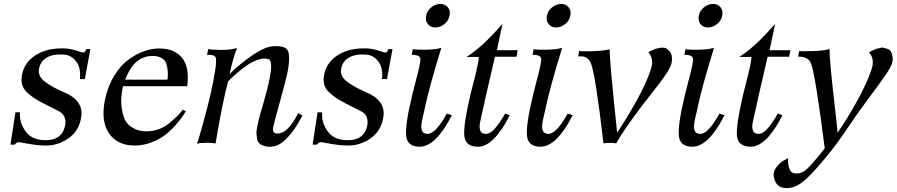

<svg xmlns="http://www.w3.org/2000/svg" viewBox="-20 -726 4534 971"><path d="M437 -478 409 -326H384Q390 -383 365 -415.5Q340 -448 302 -450Q247 -454 214.5 -433.5Q182 -413 177 -375Q174 -357 182.5 -340.5Q191 -324 211 -310Q231 -296 248 -286.5Q265 -277 291.5 -265Q318 -253 328 -248Q407 -204 389 -124Q376 -60 323.5 -24.5Q271 11 210 10Q189 10 163.5 7Q138 4 111.5 -1Q85 -6 77 -7Q66 -9 53 6L33 5L58 -158H81Q77 -107 109 -62Q141 -17 211 -17Q293 -17 309 -89Q320 -144 273 -166L202 -202Q171 -218 153.5 -229.5Q136 -241 116.5 -259Q97 -277 91.5 -300Q86 -323 92 -352Q106 -415 165 -450Q224 -485 310 -481Q336 -480 366 -470Q396 -460 402 -460Q406 -460 409.5 -464.5Q413 -469 415 -473.5Q417 -478 416 -478Z M927 -290H602Q590 -234 594 -194.5Q598 -155 608 -129Q618 -103 638 -88.5Q658 -74 677.5 -68Q697 -62 720 -62Q753 -62 782.5 -72.5Q812 -83 836.5 -103.5Q861 -124 874 -137Q887 -150 905 -171L920 -164Q912 -150 900.5 -133.5Q889 -117 864.5 -89.5Q840 -62 812.5 -41.5Q785 -21 744.5 -5.5Q704 10 661 10Q572 10 530 -53.5Q488 -117 512 -227Q527 -295 560 -347Q593 -399 633 -427Q673 -455 711.5 -468Q750 -481 784 -481Q861 -481 900 -434.5Q939 -388 927 -290ZM827 -323Q830 -342 828.5 -363Q827 -384 822 -402Q817 -420 799 -431.5Q781 -443 752 -443Q707 -443 673 -416Q639 -389 613 -323Z M1510 -142Q1497 -118 1484.5 -97.5Q1472 -77 1461 -62.5Q1450 -48 1439 -36Q1428 -24 1419.5 -16Q1411 -8 1401.5 -2Q1392 4 1386.5 7Q1381 10 1373 12Q1365 14 1362 14.5Q1359 15 1352 16H1346Q1328 17 1308.5 9.5Q1289 2 1282 -15Q1278 -36 1277 -50Q1276 -64 1283 -96Q1290 -128 1296.5 -150.5Q1303 -173 1313.5 -209.5Q1324 -246 1330 -270Q1368 -416 1338 -427Q1316 -434 1286.5 -424.5Q1257 -415 1231 -397Q1205 -379 1182.5 -360Q1160 -341 1146 -327L1133 -313Q1106 -212 1070 0Q1059 -4 1026.5 -4Q994 -4 976 1Q983 -15 1007.5 -104.5Q1032 -194 1044 -246Q1078 -398 1072 -431Q1069 -451 1027 -449L1033 -478Q1048 -474 1095 -473.5Q1142 -473 1179 -483Q1161 -442 1141 -351Q1176 -389 1245 -438.5Q1314 -488 1359 -492Q1401 -495 1421.5 -484.5Q1442 -474 1442 -434.5Q1442 -395 1432.5 -353Q1423 -311 1398 -220Q1362 -89 1361 -81Q1357 -54 1377 -51Q1381 -51 1386 -51Q1437 -52 1488 -154Z M1965 -478 1937 -326H1912Q1918 -383 1893 -415.5Q1868 -448 1830 -450Q1775 -454 1742.5 -433.5Q1710 -413 1705 -375Q1702 -357 1710.5 -340.5Q1719 -324 1739 -310Q1759 -296 1776 -286.5Q1793 -277 1819.5 -265Q1846 -253 1856 -248Q1935 -204 1917 -124Q1904 -60 1851.5 -24.5Q1799 11 1738 10Q1717 10 1691.5 7Q1666 4 1639.5 -1Q1613 -6 1605 -7Q1594 -9 1581 6L1561 5L1586 -158H1609Q1605 -107 1637 -62Q1669 -17 1739 -17Q1821 -17 1837 -89Q1848 -144 1801 -166L1730 -202Q1699 -218 1681.5 -229.5Q1664 -241 1644.5 -259Q1625 -277 1619.5 -300Q1614 -323 1620 -352Q1634 -415 1693 -450Q1752 -485 1838 -481Q1864 -480 1894 -470Q1924 -460 1930 -460Q1934 -460 1937.5 -464.5Q1941 -469 1943 -473.5Q1945 -478 1944 -478Z M2253 -646Q2249 -622 2227.5 -604.5Q2206 -587 2181 -587Q2157 -587 2143.5 -604.5Q2130 -622 2135 -646Q2139 -671 2160.5 -688.5Q2182 -706 2207 -706Q2232 -706 2245.5 -688.5Q2259 -671 2253 -646ZM2265 -143Q2184 16 2102 16Q2040 16 2034 -39Q2029 -98 2065 -247Q2070 -269 2083 -317.5Q2096 -366 2101.5 -393Q2107 -420 2106 -429Q2103 -449 2062 -449L2068 -478Q2072 -474 2127 -474.5Q2182 -475 2212 -484Q2152 -290 2131 -191Q2129 -179 2124.5 -161Q2120 -143 2117.5 -132Q2115 -121 2112.5 -106.5Q2110 -92 2110.5 -84Q2111 -76 2113.5 -67.5Q2116 -59 2122.5 -54.5Q2129 -50 2139 -49Q2163 -48 2188 -75.5Q2213 -103 2240 -152Z M2598 -472 2592 -439H2483L2473 -395Q2463 -351 2448 -287.5Q2433 -224 2426 -188Q2423 -176 2419 -158Q2415 -140 2412.5 -129.5Q2410 -119 2407.5 -105Q2405 -91 2405.5 -83Q2406 -75 2408.5 -66.5Q2411 -58 2417.5 -54Q2424 -50 2434 -49Q2458 -48 2482 -75Q2506 -102 2535 -152L2558 -143Q2477 16 2397 16Q2334 16 2328 -39Q2323 -93 2359 -247Q2363 -264 2377 -318.5Q2391 -373 2396.5 -401Q2402 -429 2401 -438H2339Q2388 -468 2444 -523Q2476 -554 2521 -605Q2502 -516 2493 -472Z M2864 -646Q2860 -622 2838.5 -604.5Q2817 -587 2792 -587Q2768 -587 2754.5 -604.5Q2741 -622 2746 -646Q2750 -671 2771.5 -688.5Q2793 -706 2818 -706Q2843 -706 2856.5 -688.5Q2870 -671 2864 -646ZM2876 -143Q2795 16 2713 16Q2651 16 2645 -39Q2640 -98 2676 -247Q2681 -269 2694 -317.5Q2707 -366 2712.5 -393Q2718 -420 2717 -429Q2714 -449 2673 -449L2679 -478Q2683 -474 2738 -474.5Q2793 -475 2823 -484Q2763 -290 2742 -191Q2740 -179 2735.5 -161Q2731 -143 2728.5 -132Q2726 -121 2723.5 -106.5Q2721 -92 2721.5 -84Q2722 -76 2724.5 -67.5Q2727 -59 2733.5 -54.5Q2740 -50 2750 -49Q2774 -48 2799 -75.5Q2824 -103 2851 -152Z M3378 -419Q3377 -404 3369 -386.5Q3361 -369 3344.5 -345.5Q3328 -322 3315 -304.5Q3302 -287 3275.5 -253.5Q3249 -220 3235 -202Q3128 -61 3096 0Q3085 -4 3063 -3.5Q3041 -3 3032 -1Q2991 -352 2968 -407Q2961 -424 2949 -432Q2937 -440 2929.5 -440.5Q2922 -441 2904 -441L2909 -469Q2916 -465 2974.5 -467Q3033 -469 3063 -477Q3063 -415 3101 -55Q3147 -123 3199 -216Q3251 -309 3273 -380Q3278 -395 3278 -409.5Q3278 -424 3275 -433Q3272 -442 3268 -449Q3264 -456 3262 -459L3259 -462L3262 -464Q3266 -466 3271.5 -468.5Q3277 -471 3284 -474.5Q3291 -478 3300.5 -480.5Q3310 -483 3319 -484Q3326 -486 3339 -484.5Q3352 -483 3366.5 -466.5Q3381 -450 3378 -419Z M3632 -646Q3628 -622 3606.5 -604.5Q3585 -587 3560 -587Q3536 -587 3522.5 -604.5Q3509 -622 3514 -646Q3518 -671 3539.5 -688.5Q3561 -706 3586 -706Q3611 -706 3624.5 -688.5Q3638 -671 3632 -646ZM3644 -143Q3563 16 3481 16Q3419 16 3413 -39Q3408 -98 3444 -247Q3449 -269 3462 -317.5Q3475 -366 3480.5 -393Q3486 -420 3485 -429Q3482 -449 3441 -449L3447 -478Q3451 -474 3506 -474.5Q3561 -475 3591 -484Q3531 -290 3510 -191Q3508 -179 3503.5 -161Q3499 -143 3496.5 -132Q3494 -121 3491.5 -106.5Q3489 -92 3489.5 -84Q3490 -76 3492.5 -67.5Q3495 -59 3501.5 -54.5Q3508 -50 3518 -49Q3542 -48 3567 -75.5Q3592 -103 3619 -152Z M3977 -472 3971 -439H3862L3852 -395Q3842 -351 3827 -287.5Q3812 -224 3805 -188Q3802 -176 3798 -158Q3794 -140 3791.5 -129.5Q3789 -119 3786.5 -105Q3784 -91 3784.5 -83Q3785 -75 3787.5 -66.5Q3790 -58 3796.5 -54Q3803 -50 3813 -49Q3837 -48 3861 -75Q3885 -102 3914 -152L3937 -143Q3856 16 3776 16Q3713 16 3707 -39Q3702 -93 3738 -247Q3742 -264 3756 -318.5Q3770 -373 3775.5 -401Q3781 -429 3780 -438H3718Q3767 -468 3823 -523Q3855 -554 3900 -605Q3881 -516 3872 -472Z M4494 -419Q4492 -396 4462.5 -352.5Q4433 -309 4376.5 -233.5Q4320 -158 4286 -107Q4211 7 4144 85Q4079 163 4037.5 195.5Q3996 228 3951 225Q3902 222 3893 166Q3889 141 3907.5 118Q3926 95 3946 84L3966 74Q3963 113 3977 137Q3989 156 4023 150Q4046 146 4078 112Q4090 98 4108 77Q4126 56 4138 40.5Q4150 25 4151 24Q4103 -353 4081 -407Q4066 -440 4016 -440L4022 -469Q4027 -466 4086 -467.5Q4145 -469 4175 -478Q4175 -447 4181.5 -377.5Q4188 -308 4200 -204Q4212 -100 4216 -55Q4262 -121 4314.5 -215Q4367 -309 4389 -380Q4394 -395 4394 -409.5Q4394 -424 4391 -433Q4388 -442 4384 -449Q4380 -456 4377 -459L4375 -462L4379 -464Q4382 -466 4388 -468.5Q4394 -471 4401 -474.5Q4408 -478 4417 -480.5Q4426 -483 4435 -484Q4438 -487 4448.5 -484.5Q4459 -482 4470 -478.5Q4481 -475 4488.5 -459Q4496 -443 4494 -419Z"/></svg>

Font: GFS Artemisia
Style: Italic
Weight: 400
Italic angle: -12°
Designer: Takis Katsoulidis and George D. Matthiopoulos
Foundry: George Matthiopoulos and Takis Katsoulidis
Version: Version 1.0